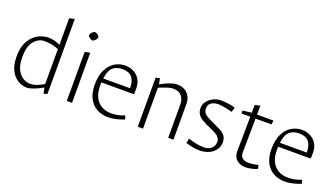

<svg xmlns="http://www.w3.org/2000/svg" viewBox="-61 -1165 2894 1655"><g transform="rotate(20 1385.5 -338.0)"><path d="M218 11Q178 11 137.5 -11.5Q97 -34 70.5 -84Q44 -134 44 -214Q44 -279 62 -325Q80 -371 110.5 -401Q141 -431 177.5 -445Q214 -459 251 -459Q277 -459 305.5 -451.5Q334 -444 357 -433V-677L405 -687V0L373 11L361 -42Q316 -17 278.5 -3Q241 11 218 11ZM231 -30Q262 -30 294.5 -42Q327 -54 357 -73V-393Q328 -405 295.5 -412Q263 -419 226 -419Q172 -419 132 -371.5Q92 -324 92 -223Q92 -152 114.5 -109.5Q137 -67 169 -48.5Q201 -30 231 -30Z M582 0V-450L630 -459V0ZM611 -565Q607 -565 599.5 -568Q592 -571 585 -576Q578 -581 573 -587Q568 -593 568 -599Q568 -605 572.5 -612Q577 -619 583.5 -626Q590 -633 596.5 -637Q603 -641 607 -641Q612 -641 619 -638Q626 -635 633 -630Q640 -625 645 -618.5Q650 -612 650 -606Q650 -600 645.5 -593Q641 -586 635 -579.5Q629 -573 622.5 -569Q616 -565 611 -565Z M964 11Q905 11 859 -14Q813 -39 786.5 -89.5Q760 -140 760 -215Q760 -295 786 -349.5Q812 -404 856 -431.5Q900 -459 953 -459Q985 -459 1013 -448.5Q1041 -438 1062.5 -418.5Q1084 -399 1096 -370Q1108 -341 1108 -304Q1108 -289 1107.5 -274.5Q1107 -260 1106 -252H808Q807 -245 807 -238Q807 -231 807 -223Q807 -153 831 -110.5Q855 -68 893.5 -49Q932 -30 974 -30Q1006 -30 1036 -35.5Q1066 -41 1099 -55L1109 -21Q1073 -7 1035.5 2Q998 11 964 11ZM811 -289H1057Q1057 -356 1028.5 -389Q1000 -422 941 -422Q886 -422 853 -393Q820 -364 811 -289Z M1233 0V-450L1269 -459L1280 -406Q1299 -417 1326 -429.5Q1353 -442 1380 -450.5Q1407 -459 1427 -459Q1470 -459 1499.5 -442Q1529 -425 1544.5 -395.5Q1560 -366 1560 -329V0H1512V-305Q1512 -353 1486.5 -383Q1461 -413 1414 -413Q1382 -413 1347.5 -401Q1313 -389 1281 -375V0Z M1801 10Q1770 10 1734.5 3Q1699 -4 1675 -12L1683 -55Q1723 -42 1756.5 -35Q1790 -28 1833 -28Q1868 -28 1895 -50Q1922 -72 1922 -111Q1922 -134 1909.5 -149.5Q1897 -165 1878.5 -176Q1860 -187 1841 -195L1779 -223Q1760 -232 1738.5 -245Q1717 -258 1701.5 -280.5Q1686 -303 1686 -338Q1686 -372 1707.5 -399.5Q1729 -427 1762 -443Q1795 -459 1829 -459Q1872 -459 1910.5 -452.5Q1949 -446 1962 -438L1949 -397Q1912 -407 1877.5 -413.5Q1843 -420 1821 -420Q1782 -420 1756.5 -403Q1731 -386 1731 -352Q1731 -318 1751 -300.5Q1771 -283 1811 -264L1859 -242Q1883 -231 1908 -218Q1933 -205 1950.5 -183Q1968 -161 1968 -124Q1968 -85 1946 -54.5Q1924 -24 1886.5 -7Q1849 10 1801 10Z M2220 11Q2191 11 2165.5 -1.5Q2140 -14 2125.5 -37Q2111 -60 2111 -93L2115 -413H2034V-440L2115 -450L2116 -522L2164 -532L2163 -450H2314L2309 -413H2163L2159 -103Q2158 -66 2180 -50Q2202 -34 2230 -34Q2252 -34 2278.5 -37.5Q2305 -41 2324 -47L2331 -13Q2307 -1 2276 5Q2245 11 2220 11Z M2585 11Q2526 11 2480 -14Q2434 -39 2407.5 -89.5Q2381 -140 2381 -215Q2381 -295 2407 -349.5Q2433 -404 2477 -431.5Q2521 -459 2574 -459Q2606 -459 2634 -448.5Q2662 -438 2683.5 -418.5Q2705 -399 2717 -370Q2729 -341 2729 -304Q2729 -289 2728.5 -274.5Q2728 -260 2727 -252H2429Q2428 -245 2428 -238Q2428 -231 2428 -223Q2428 -153 2452 -110.5Q2476 -68 2514.5 -49Q2553 -30 2595 -30Q2627 -30 2657 -35.5Q2687 -41 2720 -55L2730 -21Q2694 -7 2656.5 2Q2619 11 2585 11ZM2432 -289H2678Q2678 -356 2649.5 -389Q2621 -422 2562 -422Q2507 -422 2474 -393Q2441 -364 2432 -289Z"/></g></svg>

Font: Ancizar Sans Thin
Style: Regular
Weight: 100
Designer: Cesar Puertas, Viviana Monsalve, Julian Moncada, Julian Prieto, Jose Castro, Mariel Hernandez, Felipe Aragon, Sara Alarc
Version: Version 8.100